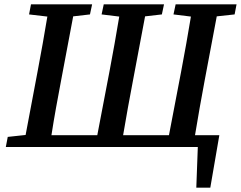

<svg xmlns="http://www.w3.org/2000/svg" viewBox="-20 -683 1119 892"><path d="M786 -616 867 -606C853 -522 838 -437 822 -353L765 -55H552C566 -140 582 -225 598 -310L654 -607L732 -616L742 -663H462L452 -616L534 -606C520 -522 505 -437 489 -353L432 -55H219C232 -140 248 -225 264 -310L320 -607L398 -616L408 -663H124L115 -616L200 -606C186 -522 171 -437 155 -353L99 -56L16 -47L7 0H899L892 189H957L999 -55H886C900 -140 915 -225 931 -310L987 -607L1070 -616L1079 -663H796Z"/></svg>

Font: Source Serif Pro Semibold
Style: Italic
Weight: 600
Italic angle: -12°
Designer: Frank Grießhammer
Foundry: Adobe Systems Incorporated
Version: Version 3.001;hotconv 1.0.111;makeotfexe 2.5.65597